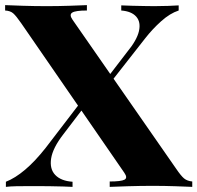

<svg xmlns="http://www.w3.org/2000/svg" viewBox="-21 -729 770 749"><path d="M318 -709V-688Q274 -688 261 -680Q248 -672 262 -652L666 -71Q685 -43 697 -33Q709 -23 729 -21V0Q706 -1 663 -2.5Q620 -4 575 -4Q527 -4 479 -2.5Q431 -1 407 0V-21Q451 -21 464.5 -28Q478 -35 464 -55L62 -638Q42 -667 30.5 -677Q19 -687 -1 -688V-709Q22 -708 68 -706.5Q114 -705 161 -705Q206 -705 250 -706.5Q294 -708 318 -709ZM311 -353Q311 -353 313 -346.5Q315 -340 317 -333.5Q319 -327 319 -327L226 -205Q185 -152 178.5 -111Q172 -70 194.5 -46.5Q217 -23 262 -20V0Q248 -1 225 -1.5Q202 -2 177 -2.5Q152 -3 130 -3Q108 -3 96 -3Q66 -3 42 -2.5Q18 -2 2 0V-20Q38 -34 77 -67Q116 -100 157 -152ZM676 -708V-688Q642 -677 607.5 -646Q573 -615 545 -579L382 -371Q382 -371 378.5 -383.5Q375 -396 375 -396L474 -525Q513 -572 521 -607.5Q529 -643 510.5 -664Q492 -685 452 -688V-708Q471 -707 495 -706.5Q519 -706 542 -705.5Q565 -705 581 -705Q611 -705 635.5 -706Q660 -707 676 -708Z"/></svg>

Font: Playfair Display ExtraBold
Style: Regular
Weight: 800
Designer: Claus Eggers Sørensen
Foundry: Claus Eggers Sørensen
Version: Version 1.203